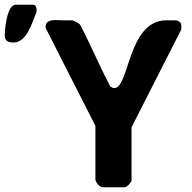

<svg xmlns="http://www.w3.org/2000/svg" viewBox="-127 -793 813 813"><path d="M277 -260V-33C277 -23 294 0 307 0H400C407 0 416 -8 420 -13C423 -17 430 -26 430 -27V-254L640 -667C640 -667 641 -676 641 -679C641 -696 637 -701 620 -707H577C414 -707 421 -420 357 -420H353C351 -421 342 -425 340 -427C295 -512 258 -601 213 -687C208 -696 184 -705 180 -707H137C114 -707 66 -716 66 -679C66 -678 67 -674 67 -673ZM-107 -643C-107 -619 -92 -613 -70 -613C-12 -613 9 -700 27 -740C27 -741 28 -748 28 -750C28 -758 26 -773 13 -773H-60C-101 -773 -107 -654 -107 -643Z"/></svg>

Font: Asimov Print
Style: C
Weight: 500
Designer: Google
Version: Version 2.000980: 2014